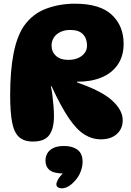

<svg xmlns="http://www.w3.org/2000/svg" viewBox="-20 -759 707 1039"><path d="M158 7Q110 7 83 -17.5Q56 -42 45.5 -97Q35 -152 35 -244Q35 -376 53.5 -470Q72 -564 110 -619Q156 -684 228.5 -711.5Q301 -739 385 -739Q521 -739 585 -679Q649 -619 649 -522Q649 -454 616 -407.5Q583 -361 526 -338.5Q469 -316 397 -317V-313Q530 -267 587 -215Q644 -163 644 -109Q644 -62 612 -33.5Q580 -5 526 -5Q479 -5 437 -31Q395 -57 352.5 -119.5Q310 -182 259 -292H255Q260 -272 263.5 -244Q267 -216 269.5 -186Q272 -156 272 -130Q272 -63 246.5 -28Q221 7 158 7ZM350 -435Q379 -435 401.5 -444.5Q424 -454 437.5 -471.5Q451 -489 451 -512Q451 -550 429 -573.5Q407 -597 360 -597Q329 -597 306 -585.5Q283 -574 271 -555Q259 -536 259 -513Q259 -479 282.5 -457Q306 -435 350 -435ZM329 180Q271 180 248.5 161.5Q226 143 226 109Q226 91 235 73Q244 55 266.5 43Q289 31 327 31Q372 31 399.5 51.5Q427 72 427 117Q427 141 416.5 169.5Q406 198 383 222Q366 241 348.5 250.5Q331 260 315 260Q302 260 293.5 254.5Q285 249 285 238Q285 229 293.5 213Q302 197 329 169Z"/></svg>

Font: DynaPuff SemiBold
Style: Regular
Weight: 600
Designer: Toshi Omagari, Jennifer Daniel
Foundry: Google Fonts
Version: Version 2.000